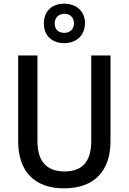

<svg xmlns="http://www.w3.org/2000/svg" viewBox="-20 -1016 702 1046"><path d="M330 -781C396 -781 443 -823 443 -890C443 -955 395 -996 330 -996C263 -996 219 -955 219 -888C219 -822 263 -781 330 -781ZM331 -837C296 -837 278 -857 278 -889C278 -920 300 -941 331 -941C362 -941 383 -920 383 -889C383 -857 361 -837 331 -837ZM582 -247V-714H477V-248C477 -141 433 -82 332 -82C234 -82 184 -137 184 -247V-714H79V-247C79 -84 166 10 329 10C499 10 582 -90 582 -247Z"/></svg>

Font: Noto Sans Lao Looped SemiCondensed Medium
Style: Regular
Weight: 500
Width: 4
Designer: Mark Frömberg, Ben Mitchell
Foundry: The Fontpad Ltd
Version: Version 1.002